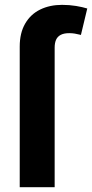

<svg xmlns="http://www.w3.org/2000/svg" viewBox="-20 -782 385 802"><path d="M239.3 -761.7Q270 -761.7 297.8 -757.1Q325.5 -752.4 344.5 -746.5L318 -636Q315.7 -636.8 314.3 -637Q303.5 -639.9 292.3 -641.7Q281.1 -643.5 269.3 -643.5Q247.5 -643.5 233.9 -636.5Q220.4 -629.5 214.3 -616.1Q208.3 -602.8 208.3 -583V0H62.4V-587.8Q62.4 -644.3 85.2 -683.5Q107.9 -722.7 148 -742.2Q188 -761.7 239.3 -761.7Z"/></svg>

Font: Raveo Variable
Style: Regular
Weight: 400
Designer: Jakub Foglar, Rasmus Andersson (Inter)
Foundry: Jakubfoglar.com
Version: Version 1.000;Glyphs 3.2.3 (3260)